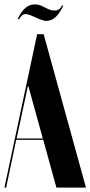

<svg xmlns="http://www.w3.org/2000/svg" viewBox="-30 -855 412 875"><path d="M57.1 -767.1 50.8 -769Q81.5 -835 127.9 -835Q143.6 -835 158.2 -829.1L190.9 -813Q204.6 -807.1 219.2 -807.1Q242.7 -807.1 252.9 -831.1L257.8 -828.1Q226.6 -759.8 181.2 -759.8Q169.9 -759.8 148.9 -768.1L127 -777.8Q98.6 -791 86.9 -791Q69.3 -791 57.1 -767.1ZM-9.8 0 139.2 -699.2H168.9L361.8 0H227.1L167 -217.8H43.9L-2 0ZM97.2 -462.9 45.9 -224.1H165L99.1 -462.9Z"/></svg>

Font: Moniqa Black Display
Style: Regular
Weight: 900
Designer: Rajesh Rajput
Foundry: Rajesh Rajput
Version: Version 1.000